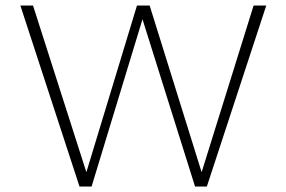

<svg xmlns="http://www.w3.org/2000/svg" viewBox="-20 -678 1041 698"><path d="M902 -658H948L732 0H689L498 -608L313 0H269L54 -658H100L294 -52L478 -658H524L713 -52Z"/></svg>

Font: EauTestInfant Light
Style: Regular
Weight: 300
Designer: Christian Thalmann (Catharsis Fonts)
Version: Version 0.001;PS 000.001;hotconv 1.0.88;makeotf.lib2.5.64775